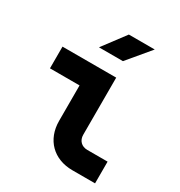

<svg xmlns="http://www.w3.org/2000/svg" viewBox="-183 -910 967 1034"><g transform="rotate(30 300.0 -392.5)"><path d="M361 -645 478 -785H317L212 -645ZM560 0V-135H434C398 -135 374 -159 374 -195V-550H40V-415H224V-195C224 -78 302 0 419 0Z"/></g></svg>

Font: Tekne LDO ExtraBold
Style: Regular
Weight: 800
Monospace: yes
Designer: Alessio Laiso, Mario Rullo, Paolo Rosset
Foundry: Alessio Laiso
Version: Version 1.000;hotconv 1.0.109;makeotfexe 2.5.65596